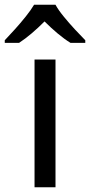

<svg xmlns="http://www.w3.org/2000/svg" viewBox="-60 -786 378 806"><path d="M173 0H85V-536H173ZM173 -766Q185 -744 207.5 -716.5Q230 -689 254.5 -662.5Q279 -636 298 -617V-606H236Q210 -622 182 -645.5Q154 -669 127 -696Q100 -669 73 -646Q46 -623 20 -606H-40V-617Q-21 -637 2.5 -663Q26 -689 48 -716.5Q70 -744 83 -766Z"/></svg>

Font: Noto Sans Hebrew Droid SemiBold
Style: Regular
Weight: 600
Designer: Monotype Design Team
Foundry: Monotype Imaging Inc.
Version: Version 1.100; ttfautohint (v1.8.4.7-5d5b)